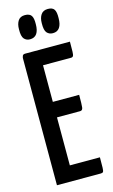

<svg xmlns="http://www.w3.org/2000/svg" viewBox="-135 -943 583 993"><g transform="rotate(-15 157.0 -446.5)"><path d="M40 0V-682Q40 -682 42.5 -691Q45 -700 57 -700H297Q297 -663 296.5 -646Q296 -629 292.5 -623.5Q289 -618 281 -618H131V-82H292Q292 -44 291.5 -26.5Q291 -9 287.5 -4.5Q284 0 275 0ZM50 -339V-422H272Q272 -370 270 -354.5Q268 -339 255 -339ZM101 -765Q82 -765 70 -778.5Q58 -792 59 -830Q59 -858 70.5 -875.5Q82 -893 107 -893Q132 -893 141.5 -879Q151 -865 150 -833Q150 -800 138 -782.5Q126 -765 101 -765ZM224 -765Q204 -765 192 -778.5Q180 -792 181 -830Q181 -858 193 -875.5Q205 -893 230 -893Q255 -893 264 -879Q273 -865 272 -833Q272 -800 260 -782.5Q248 -765 224 -765Z"/></g></svg>

Font: Yanone Kaffeesatz Medium
Style: Regular
Weight: 500
Designer: Yanone (Cyrillic: Daniel Pouzeot, Huerta Tipografica, and Cyreal)
Foundry: Yanone
Version: Version 2.003